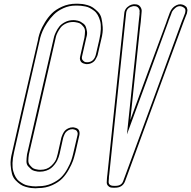

<svg xmlns="http://www.w3.org/2000/svg" viewBox="-20 -814 1025 1030"><path d="M290 10 309 -75Q310 -77 311 -81Q312 -85 316.5 -94.5Q321 -104 327 -111.5Q333 -119 345 -125Q357 -131 371 -131Q373 -131 376 -130.5Q379 -130 386 -128Q393 -126 398 -122Q403 -118 405.5 -109.5Q408 -101 406 -90L392 -29L385 2Q384 6 382 13Q378 30 371.5 48.5Q365 67 349.5 95Q334 123 314 143.5Q294 164 260 179.5Q226 195 185 195Q179 196 170 196Q158 196 146.5 194.5Q135 193 118.5 188.5Q102 184 89.5 175.5Q77 167 63.5 153Q50 139 44.5 119Q39 99 37 70.5Q35 42 45 4L93 -207L184 -600Q185 -605 186 -612Q190 -629 197 -647.5Q204 -666 220.5 -693.5Q237 -721 258 -742Q279 -763 313.5 -778.5Q348 -794 388 -794H398Q410 -794 421.5 -792.5Q433 -791 449.5 -786.5Q466 -782 478.5 -773.5Q491 -765 505 -751Q519 -737 524 -717Q529 -697 531 -668.5Q533 -640 523 -602L505 -524Q504 -518 501 -511.5Q498 -505 492 -494.5Q486 -484 473.5 -477Q461 -470 445 -470Q443 -470 440 -470.5Q437 -471 430 -473Q423 -475 418 -479Q413 -483 410 -491.5Q407 -500 410 -511L413 -524L433 -612Q436 -632 436 -646Q436 -660 428.5 -669.5Q421 -679 414.5 -684.5Q408 -690 397.5 -692.5Q387 -695 382 -695.5Q377 -696 373 -696H372Q350 -696 332 -687Q314 -678 304.5 -665Q295 -652 288.5 -639Q282 -626 280 -617L278 -608L185 -202L135 14Q132 34 132 48Q132 62 140 71.5Q148 81 154 86Q160 91 170.5 93.5Q181 96 186 96.5Q191 97 196 97H197Q232 97 255 75.5Q278 54 284 32ZM300 10Q299 12 298.5 15.5Q298 19 294.5 29Q291 39 286.5 48Q282 57 273 68.5Q264 80 254 88Q244 96 228 101.5Q212 107 194 107H193Q188 107 182.5 106.5Q177 106 165.5 103Q154 100 147 94Q140 88 131 78Q122 68 122 52Q122 36 125 14L268 -608Q269 -612 270.5 -618.5Q272 -625 280 -642Q288 -659 298.5 -672Q309 -685 329 -695.5Q349 -706 374 -706H375Q379 -706 383.5 -705.5Q388 -705 397 -703Q406 -701 413 -697Q420 -693 428.5 -686.5Q437 -680 440.5 -670Q444 -660 446.5 -645.5Q449 -631 443 -612L420 -511Q417 -498 424.5 -490Q432 -482 437.5 -481Q443 -480 447 -480Q485 -480 495 -524L513 -602Q520 -633 521 -658.5Q522 -684 517 -702Q512 -720 504 -734Q496 -748 484.5 -756.5Q473 -765 462 -771Q451 -777 437.5 -779.5Q424 -782 414.5 -783Q405 -784 396 -784H385Q351 -784 320 -770Q289 -756 269 -736Q249 -716 232.5 -691Q216 -666 208 -646.5Q200 -627 196 -612L103 -207L55 4Q48 35 47 60.5Q46 86 51 104Q56 122 64 136Q72 150 83.5 158.5Q95 167 106 173Q117 179 130.5 181.5Q144 184 153.5 185Q163 186 172 186L186 185H187Q225 185 257 170.5Q289 156 308 137Q327 118 341.5 91.5Q356 65 362 47.5Q368 30 372 13L396 -90Q398 -98 395.5 -104.5Q393 -111 389.5 -114Q386 -117 380.5 -118.5Q375 -120 372.5 -120.5Q370 -121 369 -121Q357 -121 348 -116Q339 -111 334 -105.5Q329 -100 325.5 -92Q322 -84 321 -81Q320 -78 319 -75Z M955 -790Q956 -790 957.5 -789.5Q959 -789 962.5 -788Q966 -787 969 -785Q972 -783 976 -780Q980 -777 982 -773Q984 -769 985 -763Q986 -757 984 -750Q984 -749 983.5 -746.5Q983 -744 983 -743Q980 -734 973.5 -719Q967 -704 965 -697Q923 -583 868.5 -435Q814 -287 760 -139Q706 9 664 123L651 158Q638 193 597 193H595H592H588Q580 193 573 191.5Q566 190 558.5 181.5Q551 173 553 158Q553 153 553.5 147Q554 141 554.5 134.5Q555 128 556 123Q568 9 583.5 -139.5Q599 -288 614.5 -436Q630 -584 642 -698L647 -745Q647 -746 647.5 -748Q648 -750 648 -751Q652 -766 663.5 -776Q675 -786 686 -789L696 -791H704Q723 -791 732 -778.5Q741 -766 740 -754L739 -742Q739 -735 737 -719Q735 -703 735 -696L730 -655L679 -170Q711 -257 775.5 -432.5Q840 -608 873 -696L874 -700L889 -741Q890 -743 891 -746.5Q892 -750 897 -758.5Q902 -767 908.5 -773.5Q915 -780 925.5 -785.5Q936 -791 948 -791Q949 -791 951.5 -790.5Q954 -790 955 -790ZM952 -780 945 -781Q931 -781 919 -770Q907 -759 903.5 -752Q900 -745 899 -740L883 -699V-695H882Q850 -607 785.5 -431.5Q721 -256 689 -169L661 -93L720 -654L724 -695Q725 -702 726.5 -717.5Q728 -733 729 -741Q728 -743 729 -752Q730 -761 723 -771Q716 -781 701 -781H694Q664 -775 658 -751L657 -746L652 -699Q640 -585 624.5 -437Q609 -289 593.5 -140.5Q578 8 566 122Q565 127 564.5 133Q564 139 564 145.5Q564 152 563 157Q560 183 591 183H600Q632 183 641 157L654 122Q705 -15 805 -288.5Q905 -562 955 -698Q958 -706 964 -720.5Q970 -735 973 -744L974 -750Q977 -764 969 -771Q961 -778 952 -780Z"/></svg>

Font: Soda Fountain
Style: OutlineOblique
Weight: 400
Version: Version 1.0